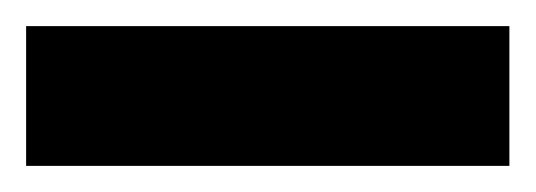

<svg xmlns="http://www.w3.org/2000/svg" viewBox="-20 57 410 147"><path d="M0 184V77H370V184Z"/></svg>

Font: Saira SemiCondensed
Style: Bold
Weight: 700
Width: 4
Designer: Hector Gatti with collaboration of the Omnibus-Type team
Foundry: Omnibus-Type
Version: Version 1.101